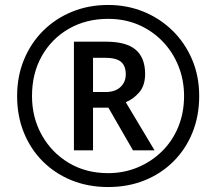

<svg xmlns="http://www.w3.org/2000/svg" viewBox="-20 -744 872 774"><path d="M416 10Q336 10 269 -17Q202 -44 152.5 -93.5Q103 -143 76 -210Q49 -277 49 -357Q49 -436 76.5 -503Q104 -570 153.5 -619.5Q203 -669 270 -696.5Q337 -724 416 -724Q492 -724 558.5 -697Q625 -670 675.5 -620.5Q726 -571 754.5 -504Q783 -437 783 -357Q783 -277 756 -210Q729 -143 679.5 -93.5Q630 -44 563 -17Q496 10 416 10ZM416 -46Q479 -46 534.5 -69Q590 -92 632.5 -133.5Q675 -175 698.5 -232Q722 -289 722 -357Q722 -421 699.5 -477.5Q677 -534 635.5 -577Q594 -620 538.5 -644Q483 -668 416 -668Q327 -668 257.5 -628Q188 -588 148.5 -518Q109 -448 109 -357Q109 -270 148.5 -199.5Q188 -129 257 -87.5Q326 -46 416 -46ZM278 -138V-576H407Q489 -576 527 -543.5Q565 -511 565 -446Q565 -399 541 -371.5Q517 -344 487 -332L603 -138H516L417 -310H355V-138ZM405 -373Q444 -373 465.5 -393Q487 -413 487 -444Q487 -479 467.5 -495Q448 -511 404 -511H355V-373Z"/></svg>

Font: Noto Sans Tamil Medium
Style: Regular
Weight: 500
Designer: Jelle Bosma - Monotype Design Team
Foundry: Monotype Imaging Inc.
Version: Version 2.004; ttfautohint (v1.8.4.7-5d5b)